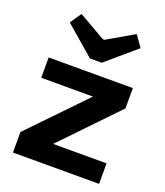

<svg xmlns="http://www.w3.org/2000/svg" viewBox="-137 -839 800 932"><g transform="rotate(20 262.5 -373.0)"><path d="M235 -557 83 -688 123 -746 262 -666H270L408 -746L449 -688L296 -557ZM485 -106V0H40V-106L312 -388H45V-493H480V-388L209 -106Z"/></g></svg>

Font: Exo 2.0
Style: Bold
Weight: 700
Designer: Natanael Gama
Version: Version 1.001;PS 001.001;hotconv 1.0.70;makeotf.lib2.5.58329